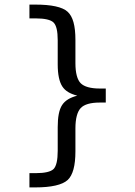

<svg xmlns="http://www.w3.org/2000/svg" viewBox="-20 -633 585 835"><path d="M308 25V-75C308 -117 316 -147 331 -163C346 -179 374 -187 414 -187H440V-248H414C374 -248 346 -256 331 -271C316 -286 308 -316 308 -358V-459C308 -522 297 -561 274 -582C251 -603 203 -613 134 -613H108V-553H136C174 -553 201 -547 213 -535C225 -523 231 -498 231 -458V-353C231 -309 238 -277 251 -257C264 -237 285 -225 316 -217C285 -209 263 -196 250 -176C237 -156 231 -124 231 -80V23C231 63 225 90 213 102C201 114 174 120 136 120H108V182H134C203 182 251 171 274 150C297 129 308 87 308 25Z"/></svg>

Font: Iranian Sans 
Style: Regular
Weight: 400
Designer: Hooman Mehr, Hadi Navid in Neviseh Pardaz Co. Ltd. (http://nevisa.com)
Foundry: http://font-store.ir
Version: 5.0.0 build 1/7/1393